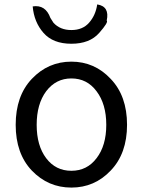

<svg xmlns="http://www.w3.org/2000/svg" viewBox="-20 -836 646 869"><path d="M124 -64Q51 -141 51 -271Q51 -402 124 -479Q198 -557 303 -557Q408 -557 481 -479Q555 -402 555 -271Q555 -141 481 -64Q408 13 303 13Q198 13 124 -64ZM417 -120Q461 -177 461 -271Q461 -365 417 -423Q374 -481 303 -481Q233 -481 189 -423Q146 -365 146 -271Q146 -177 189 -120Q232 -63 303 -63Q374 -63 417 -120ZM128 -807Q186 -816 208 -755L222 -733Q252 -700 303 -700Q354 -700 383 -733Q413 -767 420 -816Q477 -807 463 -743Q472 -736 429 -687Q386 -638 303 -638Q220 -638 177 -687Q134 -736 128 -807Z"/></svg>

Font: Swei Toothpaste CJK TC
Style: Regular
Weight: 400
Version: Version 1.0